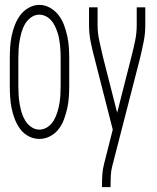

<svg xmlns="http://www.w3.org/2000/svg" viewBox="-20 -560 640 785"><path d="M141 8Q118 8 97 -3Q76 -14 62.5 -32.5Q49 -51 40.5 -73Q32 -95 27.5 -117.5Q23 -140 21.5 -163.5Q20 -187 20 -210V-320Q20 -343 21.5 -366.5Q23 -390 27.5 -412.5Q32 -435 40.5 -457Q49 -479 62.5 -497.5Q76 -516 97 -528Q118 -540 141 -540Q164 -540 185 -528Q206 -516 220 -497.5Q234 -479 242 -457Q250 -435 255 -412.5Q260 -390 261.5 -366.5Q263 -343 263 -320V-210Q263 -187 261.5 -163.5Q260 -140 255 -117.5Q250 -95 242 -73Q234 -51 220 -32.5Q206 -14 185 -3Q164 8 141 8ZM141 -30Q159 -30 175 -41Q191 -52 200 -68Q209 -84 214.5 -101.5Q220 -119 223 -137Q226 -155 227 -173.5Q228 -192 228 -210V-320Q228 -334 227.5 -347.5Q227 -361 225.5 -375Q224 -389 221.5 -402.5Q219 -416 214.5 -429Q210 -442 204 -454.5Q198 -467 188.5 -477.5Q179 -488 166.5 -494Q154 -500 140 -500Q122 -500 106.5 -488.5Q91 -477 82 -461.5Q73 -446 68 -428Q63 -410 60 -392.5Q57 -375 56 -356.5Q55 -338 55 -320V-210Q55 -192 56 -173.5Q57 -155 60 -137Q63 -119 68 -101.5Q73 -84 82.5 -68Q92 -52 107.5 -41Q123 -30 141 -30ZM397 205V198Q397 175 398.5 152.5Q400 130 406 108L441 -30L367 -320Q358 -353 351 -387.5Q344 -422 344 -457V-530H379V-457Q379 -425 386 -393.5Q393 -362 400 -331L459 -99L518 -331Q526 -362 532.5 -393.5Q539 -425 539 -457V-530H574V-456Q574 -422 567 -387.5Q560 -353 552 -320L439 119Q434 138 433 158Q432 178 432 198V205Z"/></svg>

Font: Iosevka Curly XLtEx
Style: Regular
Weight: 200
Width: 7
Monospace: yes
Designer: Belleve Invis
Foundry: Belleve Invis
Version: Version 11.1.0; ttfautohint (v1.8.3)